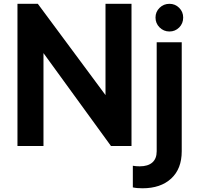

<svg xmlns="http://www.w3.org/2000/svg" viewBox="-20 -765 1033 1006"><path d="M71.5 -745H178.2L587.5 -193L532.8 -181.8V-745H669V0H561.5L157.5 -556L207.8 -567.2V0H71.5ZM676 216.8V103.5Q693.2 106.5 712 106.5Q755 106.5 778 86.5Q801 66.5 801 27.5V-543.5H932.2V27.5Q932.2 119.5 877 170.5Q821.8 221.5 726.5 221.5Q695.8 221.5 676 216.8ZM794.8 -673Q794.8 -703 816.1 -724Q837.5 -745 867.8 -745Q897.8 -745 918.8 -724Q939.8 -703 939.8 -673Q939.8 -642 918.8 -621Q897.8 -600 867.8 -600Q837.5 -600 816.1 -621.4Q794.8 -642.8 794.8 -673Z"/></svg>

Font: Trafiko Sans Variable
Style: Regular
Weight: 400
Designer: Gumpita Rahayu / Trafiko
Foundry: Tokotype / Trafiko
Version: Version 0.001;FEAKit 1.0